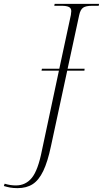

<svg xmlns="http://www.w3.org/2000/svg" viewBox="-167 -734 533 994"><path d="M-76 240Q-98 240 -114.5 237Q-131 234 -147 229L-143 217Q-114 226 -85 226Q-34 226 -2 186.5Q30 147 50 45L138 -368H48L50 -378H140L200 -657Q200 -662 201 -667Q202 -672 202 -676Q202 -692 189.5 -698Q177 -704 152 -704H114L116 -714H346L344 -704H310Q277 -704 263 -694Q249 -684 243 -656L183 -378H271L270 -368H181L97 22Q80 103 57 151Q34 199 2 219.5Q-30 240 -76 240Z"/></svg>

Font: Noto Serif Display SemiCondensed ExtraLight
Style: Italic
Weight: 200
Width: 4
Italic angle: -12°
Designer: Monotype Design Team
Foundry: Monotype Imaging Inc.
Version: Version 2.009